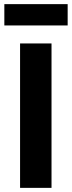

<svg xmlns="http://www.w3.org/2000/svg" viewBox="-20 -908 347 928"><path d="M1 -888H307V-785H1ZM77 0H229V-698H77Z"/></svg>

Font: Plexus Sans Bold
Style: Regular
Weight: 700
Version: Version 2.001;PS 002.001;hotconv 1.0.70;makeotf.lib2.5.58329